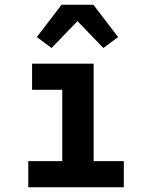

<svg xmlns="http://www.w3.org/2000/svg" viewBox="-20 -788 640 808"><path d="M99 0V-110H242V-410H115V-520H374V-110H501V0ZM197 -586 135 -632 239 -768H373L477 -632L415 -586L306 -699Z"/></svg>

Font: Iosevka Extrabold Extended
Style: Regular
Weight: 800
Width: 7
Monospace: yes
Designer: Belleve Invis
Foundry: Belleve Invis
Version: Version 32.5.0; ttfautohint (v1.8.4)